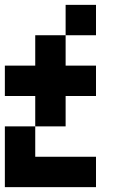

<svg xmlns="http://www.w3.org/2000/svg" viewBox="-20 -645 540 790"><path d="M375 -625V-500H250V-625ZM250 -500V-375H375V-250H250V-125H125V-250H0V-375H125V-500ZM125 -125V0H375V125H0V-125Z"/></svg>

Font: Bytesized
Style: Regular
Weight: 400
Monospace: yes
Designer: baltdev
Version: Version 1.000